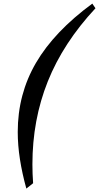

<svg xmlns="http://www.w3.org/2000/svg" viewBox="-20 -858 564 1093"><path d="M130 215.5Q106 129 93.5 48.5Q81 -32 81 -107Q81 -322.5 185 -500.5Q289 -678.5 505.5 -837.5L523.5 -811Q340 -614 252.2 -394.8Q164.5 -175.5 164.5 77.5Q164.5 104 165.5 130.8Q166.5 157.5 168.5 185Z"/></svg>

Font: Libre Caslon Condensed Bold
Style: Italic
Weight: 700
Italic angle: -22.583°
Designer: Pablo Impallari, Rodrigo Fuenzalida, Katja Schimmel, Ertekin Erdin
Foundry: Pablo Impallari, Rodrigo Fuenzalida
Version: Version 2.000; ttfautohint (v1.8.4.7-5d5b);gftools[0.9.33]